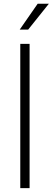

<svg xmlns="http://www.w3.org/2000/svg" viewBox="-20 -978 274 998"><path d="M133.8 0H85.4V-750H133.8ZM175.8 -958.5H233.9L126.5 -824.2H82.5Z"/></svg>

Font: Heebo ExtraLight
Style: Regular
Weight: 250
Designer: Oded Ezer
Foundry: Ezer Type House
Version: Version 3.100